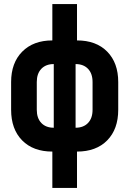

<svg xmlns="http://www.w3.org/2000/svg" viewBox="-20 -750 640 950"><path d="M239 0Q144 0 89.5 -55.5Q35 -111 35 -207V-344Q35 -439 90 -494.5Q145 -550 239 -550V-730H361V-550Q456 -550 510.5 -494.5Q565 -439 565 -344V-207Q565 -111 510.5 -55.5Q456 0 361 0V180H239ZM246 -433Q207 -433 184.5 -409.5Q162 -386 162 -344V-207Q162 -165 184.5 -141.5Q207 -118 246 -118ZM354 -118Q393 -118 415.5 -141.5Q438 -165 438 -207V-344Q438 -386 415.5 -409.5Q393 -433 354 -433Z"/></svg>

Font: JetBrains Mono Extra Bold
Style: Regular
Weight: 800
Monospace: yes
Designer: Philipp Nurullin, Konstantin Bulenkov
Foundry: JetBrains
Version: 2.002